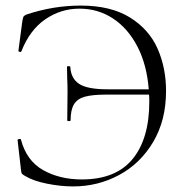

<svg xmlns="http://www.w3.org/2000/svg" viewBox="-20 -656 665 688"><path d="M575 -330Q575 -225 529 -147.5Q483 -70 407 -29Q331 12 242 12Q197 12 147.5 2Q98 -8 69 -26Q60 -31 58 -34.5Q56 -38 55 -49L43 -154Q43 -157 48.5 -158Q54 -159 55 -156Q75 -80 134.5 -46.5Q194 -13 273 -13Q395 -13 455 -86Q515 -159 515 -292Q515 -309 514 -317H361Q311 -317 284 -309.5Q257 -302 245 -282Q233 -262 233 -225Q233 -222 227 -222Q221 -222 221 -225L222 -326Q222 -356 221 -370L220 -416Q220 -419 226 -419Q232 -419 232 -416Q234 -375 263.5 -355.5Q293 -336 365 -336H513Q506 -425 472 -490Q438 -555 384.5 -590Q331 -625 265 -625Q198 -625 142.5 -587Q87 -549 57 -473Q56 -469 51 -470Q46 -471 46 -474L60 -580Q62 -592 64 -596Q66 -600 75 -604Q171 -636 269 -636Q377 -636 445.5 -593.5Q514 -551 544.5 -482Q575 -413 575 -330Z"/></svg>

Font: Cormorant Garamond Light
Style: Regular
Weight: 300
Designer: Christian Thalmann (Catharsis Fonts)
Version: Version 3.000